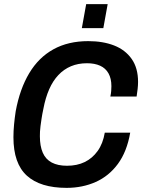

<svg xmlns="http://www.w3.org/2000/svg" viewBox="-20 -897 688 929"><path d="M302 12Q175 12 110 -47Q45 -106 45 -233Q45 -263 48 -294.5Q51 -326 56 -359Q76 -467 121.5 -543Q167 -619 238.5 -658.5Q310 -698 407 -698Q478 -698 532 -677Q586 -656 617 -612Q648 -568 648 -501Q648 -485 646 -467Q644 -449 641 -430H514Q517 -444 518 -456.5Q519 -469 519 -480Q519 -517 505 -542Q491 -567 464.5 -579Q438 -591 401 -591Q358 -591 323.5 -576.5Q289 -562 262.5 -534Q236 -506 218 -465Q200 -424 190 -371Q184 -343 181 -322.5Q178 -302 176 -287Q174 -272 173.5 -260.5Q173 -249 173 -238Q173 -190 187 -158Q201 -126 230.5 -110.5Q260 -95 304 -95Q353 -95 390 -113Q427 -131 452.5 -166.5Q478 -202 487 -255H610Q594 -163 550.5 -104Q507 -45 443 -16.5Q379 12 302 12ZM376 -761 397 -877H501L480 -761Z"/></svg>

Font: Archivo SemiCondensed SemiBold
Style: Italic
Weight: 600
Width: 4
Italic angle: -10°
Designer: Hector Gatti
Foundry: Omnibus-Type
Version: Version 2.001